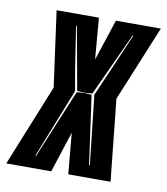

<svg xmlns="http://www.w3.org/2000/svg" viewBox="-102 -651 619 711"><g transform="rotate(10 207.5 -295.5)"><path d="M-31 0 93 -307 54 -591H213L226 -436L277 -591H446L329 -307L361 0H202L188 -154L138 0ZM70 -47H73L180 -305L209 -307L236 -305L272 -47H275L246 -307Q246 -307 252.5 -322Q259 -337 268 -358Q277 -379 286 -399Q295 -419 299 -429Q310 -455 323 -484.5Q336 -514 350 -547H347L238 -310L209 -308L181 -310L138 -547H135L153 -429Q155 -417 158 -397.5Q161 -378 164.5 -358Q168 -338 170.5 -323.5Q173 -309 173 -307Z"/></g></svg>

Font: Alumni Sans Inline One
Style: Italic
Weight: 400
Italic angle: -8°
Designer: Robert E. Leuschke
Foundry: Robert E. Leuschke
Version: Version 1.100; ttfautohint (v1.8.3)